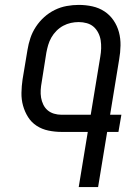

<svg xmlns="http://www.w3.org/2000/svg" viewBox="-20 -763 540 783"><path d="M301 0 338 -225H231Q204 -225 177.5 -230.5Q151 -236 129.5 -250Q108 -264 94.5 -285.5Q81 -307 74 -332Q67 -357 67.5 -384.5Q68 -412 72 -439L92 -559Q96 -584 104 -608Q112 -632 126.5 -654Q141 -676 160.5 -693.5Q180 -711 203.5 -722.5Q227 -734 252 -738.5Q277 -743 301 -743Q330 -743 357 -737Q384 -731 406 -716.5Q428 -702 443 -680Q458 -658 465 -632Q472 -606 471.5 -577.5Q471 -549 466 -521L429 -295H475L463 -225H417L380 0ZM231 -295H350L389 -532Q392 -549 392.5 -566Q393 -583 390.5 -599Q388 -615 380.5 -629.5Q373 -644 361.5 -654Q350 -664 334 -668.5Q318 -673 301 -673Q285 -673 269 -669.5Q253 -666 238 -658Q223 -650 210.5 -637.5Q198 -625 189.5 -610Q181 -595 176.5 -579.5Q172 -564 169 -548L150 -428Q147 -412 146 -396Q145 -380 147.5 -365Q150 -350 156.5 -336.5Q163 -323 174 -313.5Q185 -304 200 -299.5Q215 -295 231 -295Z"/></svg>

Font: Iosevka Fixed
Style: Italic
Weight: 400
Italic angle: -9°
Monospace: yes
Designer: Belleve Invis
Foundry: Belleve Invis
Version: Version 33.2.4